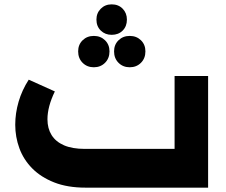

<svg xmlns="http://www.w3.org/2000/svg" viewBox="-20 -862 1040 882"><path d="M373 0Q290 0 229 -24Q168 -48 128 -88.5Q88 -129 69 -181Q50 -233 50 -289Q50 -342 65.5 -395Q81 -448 112 -496L232 -442Q215 -407 206.5 -375Q198 -343 198 -314Q198 -272 217 -241.5Q236 -211 274 -194.5Q312 -178 370 -178H782V-513H936V0ZM493 -842Q524 -842 543.5 -822Q563 -802 563 -772Q563 -741 543.5 -721.5Q524 -702 493 -702Q463 -702 443 -721.5Q423 -741 423 -772Q423 -802 443 -822Q463 -842 493 -842ZM576 -697Q607 -697 627.5 -677Q648 -657 648 -626Q648 -594 627.5 -573.5Q607 -553 576 -553Q545 -553 524.5 -573.5Q504 -594 504 -626Q504 -657 524.5 -677Q545 -697 576 -697ZM411 -697Q442 -697 462.5 -677Q483 -657 483 -626Q483 -594 462.5 -573.5Q442 -553 411 -553Q380 -553 359.5 -573.5Q339 -594 339 -626Q339 -657 359.5 -677Q380 -697 411 -697Z"/></svg>

Font: Alexandria
Style: Bold
Weight: 700
Designer: Mohamed Gaber
Foundry: Kief Type Foundry
Version: Version 5.100